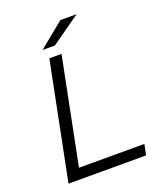

<svg xmlns="http://www.w3.org/2000/svg" viewBox="-159 -981 906 1081"><g transform="rotate(-20 294.5 -440.5)"><path d="M62 0 202 -700H275L148 -64H540L527 0ZM182 -757 334 -881H431L256 -757Z"/></g></svg>

Font: MOST Montserrat
Style: Italic
Weight: 400
Italic angle: -11.3°
Designer: Julieta Ulanovsky
Foundry: Julieta Ulanovsky
Version: Version 8.000;March 11, 2024;FontCreator 15.0.0.2926 64-bit